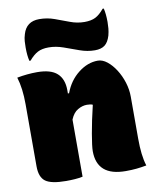

<svg xmlns="http://www.w3.org/2000/svg" viewBox="-91 -891 782 970"><g transform="rotate(-10 300.0 -406.0)"><path d="M255 0Q236 4 214.5 5.5Q193 7 170 7Q94 7 64.5 -14.5Q35 -36 35 -92V-410Q35 -493 17 -550Q43 -555 69 -557.5Q95 -560 120 -560Q190 -560 222.5 -530.5Q255 -501 255 -444V-427H261Q284 -489 332 -526.5Q380 -564 432 -564Q456 -564 479.5 -545.5Q503 -527 522.5 -496.5Q542 -466 553.5 -429.5Q565 -393 565 -356V-140Q565 -98 569 -63Q573 -28 582 0Q555 5 530.5 7.5Q506 10 475 10Q328 10 328 -118Q328 -142 339 -206Q350 -270 369 -349Q359 -354 339 -354Q316 -354 292.5 -340.5Q269 -327 255 -293ZM401 -768Q435 -768 457 -779Q479 -790 502 -818H508Q515 -789 515 -748Q515 -732 513.5 -715Q512 -698 507 -679Q497 -646 478.5 -632Q460 -618 428 -618Q389 -618 350.5 -632Q312 -646 274 -659.5Q236 -673 199 -673Q165 -673 143 -661.5Q121 -650 98 -623H92Q85 -651 85 -692Q85 -707 86 -724Q87 -741 93 -760Q111 -822 177 -822Q218 -822 255 -808.5Q292 -795 328 -781.5Q364 -768 401 -768Z"/></g></svg>

Font: Recursive Sn Csl St XBk
Style: Regular
Weight: 1000
Version: Version 1.079;hotconv 1.0.112;makeotfexe 2.5.65598; ttfautoh